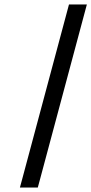

<svg xmlns="http://www.w3.org/2000/svg" viewBox="-20 -819 409 859"><path d="M277.9 -759 79.9 -20 69.1 20H149.1L159.9 -20L357.9 -759L368.6 -799H288.6Z"/></svg>

Font: Nordica Advanced
Style: RegularObl
Weight: 300
Version: Version 1.07